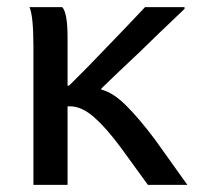

<svg xmlns="http://www.w3.org/2000/svg" viewBox="-20 -506 553 540"><path d="M265 -254Q298 -246 335.5 -208.5Q373 -171 417 -112L507 14H396L319 -92Q279 -146 245 -176Q211 -206 179 -207H170V14H74V-376Q74 -460 63 -486H155Q170 -470 170 -401V-265H174Q222 -312 270 -362.5Q318 -413 333 -428L388 -486H499V-481Q421 -407 370 -357Q303 -294 265 -257Z"/></svg>

Font: LINE Seed Sans KR Regular
Style: Regular
Weight: 400
Designer: LINE VX Design & Sandoll Inc & Dalton Maag Ltd
Foundry: Sandoll Inc.
Version: Version 1.000